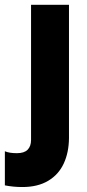

<svg xmlns="http://www.w3.org/2000/svg" viewBox="-55 -545 352 781"><path d="M-35.2 209V70.3Q-17.1 78.1 13.7 78.1Q43.5 78.1 57.4 64Q71.3 49.8 71.3 24.4V-525.4H225.6V16.6Q225.1 75.2 204.3 120.1Q183.6 165 141.1 190.4Q98.6 215.8 36.1 215.8Q-1 215.8 -35.2 209Z"/></svg>

Font: Reddit Sans Strawberry ExBold
Style: Regular
Weight: 800
Designer: Stephen Hutchings
Foundry: Reddit
Version: Version 1.013